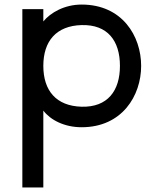

<svg xmlns="http://www.w3.org/2000/svg" viewBox="-20 -544 679 842"><path d="M78 278H170V-59C201 -18 262 14 338 14C516 14 599 -125 599 -255C599 -386 516 -524 338 -524C262 -524 201 -488 170 -450V-504H78ZM170 -255C170 -363 226 -431 338 -434C452 -437 506 -365 506 -255C506 -146 452 -73 338 -76C226 -79 170 -147 170 -255Z"/></svg>

Font: Hibana 45 SubMedium
Style: Regular
Weight: 500
Width: 6
Designer: pygmalion
Foundry: ybstudio
Version: Version 2021.007;FEAKit 1.0